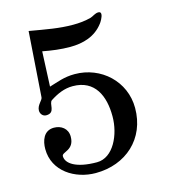

<svg xmlns="http://www.w3.org/2000/svg" viewBox="-102 -736 735 835"><g transform="rotate(-15 265.0 -318.0)"><path d="M41 -139.6C41 -38.6 134.8 18.1 226.6 18.1C362.8 18.1 464.8 -72.8 464.8 -211.4C464.8 -331.5 367.2 -421.4 248.5 -421.4C199.2 -421.4 168.9 -407.2 131.3 -396.5L138.2 -553.2H138.7C138.7 -553.2 138.7 -553.7 138.2 -553.7C179.2 -545.9 219.2 -540.5 261.2 -540.5C319.3 -540.5 375 -556.2 411.6 -605C415 -608.9 428.7 -630.4 428.7 -643.6C428.7 -649.9 425.8 -654.3 417.5 -654.3C402.8 -654.3 391.1 -643.6 379.4 -640.1C352.1 -632.8 326.2 -630.4 297.9 -630.4C235.4 -630.4 181.2 -641.1 104 -654.3L83.5 -360.8C82.5 -347.7 57.6 -333 57.6 -308.1C57.6 -293.9 67.9 -280.3 83.5 -280.3C127.4 -280.3 106.9 -326.2 124.5 -337.9C157.2 -358.9 189 -373 226.6 -373C326.7 -373 360.4 -292.5 360.4 -203.1V-200.2C360.4 -121.1 318.4 -25.9 243.7 -25.9C149.9 -25.9 106.9 -56.6 106.9 -89.8C106.9 -109.4 162.1 -101.1 162.1 -163.6C162.1 -200.2 133.3 -219.7 101.1 -219.7C54.2 -219.7 41 -175.8 41 -139.6Z"/></g></svg>

Font: MusGlyphs
Style: Regular
Weight: 400
Version: Version 2.1